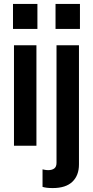

<svg xmlns="http://www.w3.org/2000/svg" viewBox="-20 -740 472 975"><path d="M51 0V-510H165V0ZM46 -593V-720H170V-593ZM248 215Q230 215 218 213.5Q206 212 196 209V120Q201 121 208.5 122.5Q216 124 225 124Q244 124 255.5 115.5Q267 107 267 87V-510H381V95Q381 151 347.5 183Q314 215 248 215ZM262 -593V-720H386V-593Z"/></svg>

Font: Instrument Sans Condensed SemiBold
Style: Regular
Weight: 600
Width: 3
Designer: Rodrigo Fuenzalida
Foundry: fragTYPE
Version: Version 1.000;gftools[0.9.28]